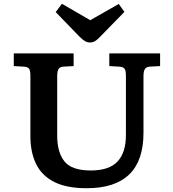

<svg xmlns="http://www.w3.org/2000/svg" viewBox="-20 -983 919 1017"><path d="M439 14Q333 14 267.5 -19Q202 -52 171.5 -114Q141 -176 141 -261V-582Q141 -608 134.5 -618.5Q128 -629 105 -630L53 -633V-700H370V-633L316 -630Q298 -629 290.5 -618Q283 -607 283 -579V-264Q283 -176 321.5 -128Q360 -80 461 -80Q558 -80 602.5 -127.5Q647 -175 647 -268V-582Q647 -608 640 -618.5Q633 -629 611 -630L559 -633V-700H828V-633L773 -630Q756 -629 748 -618Q740 -607 740 -579V-279Q740 14 439 14ZM456 -758Q442 -758 429.5 -765.5Q417 -773 399 -791L275 -919L308 -963L458 -876L609 -962L639 -920L510 -788Q496 -773 484 -765.5Q472 -758 456 -758Z"/></svg>

Font: Literata 7pt SemiBold
Style: Regular
Weight: 600
Designer: Latin by Veronika Burian and Jose Scaglione. Greek by Irene Vlachou. Cyrillic by Vera Evstafieva.
Foundry: TypeTogether
Version: Version 3.002